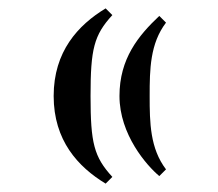

<svg xmlns="http://www.w3.org/2000/svg" viewBox="-20 -466 520 458"><path d="M265 -237C265 -145 330 -71 360 -46L376 -62C338 -112 337 -173 337 -237C337 -301 338 -362 376 -412L360 -428C310 -381 265 -326 265 -237ZM108 -237C108 -131 166 -68 232 -28L248 -44C204 -92 196 -125 196 -237C196 -349 204 -382 248 -430L232 -446C166 -406 108 -343 108 -237Z"/></svg>

Font: Old Standard
Style: Bold
Weight: 700
Designer: Alexey Kryukov <alexios@thessalonica.org.ru>
Version: Version 2.0.2